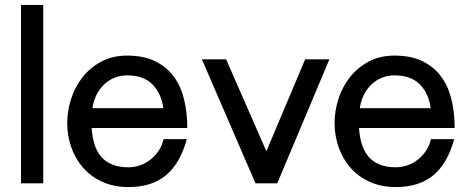

<svg xmlns="http://www.w3.org/2000/svg" viewBox="-20 -742 1910 777"><path d="M65 0V-722H155V0Z M351 -224Q353 -189 362 -159.5Q371 -130 388.5 -109Q406 -88 433.5 -76.5Q461 -65 500 -65Q524 -65 547 -73Q570 -81 589 -96Q608 -111 622 -132Q636 -153 642 -179H736Q710 -82 652.5 -33.5Q595 15 500 15Q441 15 394.5 -6Q348 -27 316.5 -63Q285 -99 268.5 -146Q252 -193 252 -244Q252 -292 267.5 -341Q283 -390 313.5 -429Q344 -468 389.5 -492.5Q435 -517 494 -517Q563 -517 609.5 -493.5Q656 -470 684.5 -430.5Q713 -391 725.5 -337.5Q738 -284 738 -224ZM495 -437Q465 -437 441 -426.5Q417 -416 399 -398Q381 -380 369.5 -356Q358 -332 354 -304H641Q633 -364 597 -400.5Q561 -437 495 -437Z M1102 0H1014L797 -502H895L1058 -130L1215 -502H1313Z M1433 -224Q1435 -189 1444 -159.5Q1453 -130 1470.5 -109Q1488 -88 1515.5 -76.5Q1543 -65 1582 -65Q1606 -65 1629 -73Q1652 -81 1671 -96Q1690 -111 1704 -132Q1718 -153 1724 -179H1818Q1792 -82 1734.5 -33.5Q1677 15 1582 15Q1523 15 1476.5 -6Q1430 -27 1398.5 -63Q1367 -99 1350.5 -146Q1334 -193 1334 -244Q1334 -292 1349.5 -341Q1365 -390 1395.5 -429Q1426 -468 1471.5 -492.5Q1517 -517 1576 -517Q1645 -517 1691.5 -493.5Q1738 -470 1766.5 -430.5Q1795 -391 1807.5 -337.5Q1820 -284 1820 -224ZM1577 -437Q1547 -437 1523 -426.5Q1499 -416 1481 -398Q1463 -380 1451.5 -356Q1440 -332 1436 -304H1723Q1715 -364 1679 -400.5Q1643 -437 1577 -437Z"/></svg>

Font: Gen
Style: Regular
Weight: 400
Version: Version 1.000;PS 001.001;hotconv 1.0.56